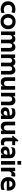

<svg xmlns="http://www.w3.org/2000/svg" viewBox="3010 -3768 774 6834"><g transform="rotate(90 3397.0 -351.0)"><path d="M415 -369Q369 -398 312 -398Q250 -398 203 -363.5Q156 -329 156 -258Q156 -180 206.5 -140Q257 -100 331 -100Q393 -100 440 -131V-17Q392 12 312 12Q263 12 215 -2Q167 -16 123 -45.5Q79 -75 52 -128Q25 -181 25 -251Q25 -310 44.5 -357.5Q64 -405 94 -433Q124 -461 163.5 -480Q203 -499 240 -506Q277 -513 314 -513Q398 -513 445 -480Z M852 -362.5Q815 -407 749 -407Q683 -407 646 -362.5Q609 -318 609 -252Q609 -186 646 -141Q683 -96 749 -96Q815 -96 852 -141Q889 -186 889 -252Q889 -318 852 -362.5ZM552 -443.5Q625 -519 749 -519Q873 -519 946 -443.5Q1019 -368 1019 -252Q1019 -136 946 -60Q873 16 749 16Q625 16 552 -60Q479 -136 479 -252Q479 -368 552 -443.5Z M1099 0V-503H1224L1225 -421Q1244 -464 1280 -487.5Q1316 -511 1363 -511Q1415 -511 1452.5 -487Q1490 -463 1507 -419Q1555 -511 1656 -511Q1730 -511 1772 -463.5Q1814 -416 1814 -337V0H1685V-306Q1685 -349 1665.5 -373Q1646 -397 1609 -397Q1521 -397 1521 -288V0H1392V-306Q1392 -349 1372.5 -373Q1353 -397 1316 -397Q1228 -397 1228 -288V0Z M1918 0V-503H2043L2044 -421Q2063 -464 2099 -487.5Q2135 -511 2182 -511Q2234 -511 2271.5 -487Q2309 -463 2326 -419Q2374 -511 2475 -511Q2549 -511 2591 -463.5Q2633 -416 2633 -337V0H2504V-306Q2504 -349 2484.5 -373Q2465 -397 2428 -397Q2340 -397 2340 -288V0H2211V-306Q2211 -349 2191.5 -373Q2172 -397 2135 -397Q2047 -397 2047 -288V0Z M3173 -503V0H3050L3049 -83Q3031 -42 2993 -16.5Q2955 9 2901 9Q2822 9 2776.5 -40Q2731 -89 2731 -172V-503H2860V-203Q2860 -158 2882 -132Q2904 -106 2947 -106Q3044 -106 3044 -222V-503Z M3598 -298Q3598 -344 3576 -370.5Q3554 -397 3510 -397Q3463 -397 3437.5 -367.5Q3412 -338 3412 -283V0H3283V-503H3408L3409 -421Q3452 -512 3559 -512Q3637 -512 3682 -463Q3727 -414 3727 -331V0H3598Z M3929 -157Q3929 -129 3947.5 -111.5Q3966 -94 4003 -94Q4039 -94 4064 -121.5Q4089 -149 4089 -194V-229L4018 -222Q3972 -217 3950.5 -202Q3929 -187 3929 -157ZM4216 -327V0H4095L4094 -84Q4058 8 3961 8Q3889 8 3844.5 -35.5Q3800 -79 3800 -142Q3800 -182 3814.5 -211.5Q3829 -241 3849 -257.5Q3869 -274 3902 -285Q3935 -296 3960.5 -300Q3986 -304 4023 -307L4089 -313V-324Q4089 -361 4056.5 -381.5Q4024 -402 3970 -402Q3891 -402 3817 -361L3848 -479Q3913 -512 3999 -512Q4094 -512 4155 -465.5Q4216 -419 4216 -327Z M4753 -503V0H4630L4629 -83Q4611 -42 4573 -16.5Q4535 9 4481 9Q4402 9 4356.5 -40Q4311 -89 4311 -172V-503H4440V-203Q4440 -158 4462 -132Q4484 -106 4527 -106Q4624 -106 4624 -222V-503Z M5010 -503H5147V-399H5010V-185Q5010 -144 5030 -126Q5050 -108 5093 -108Q5123 -108 5151 -122V-18Q5121 6 5055 6Q4969 6 4925 -37Q4881 -80 4881 -157V-399H4813V-427L4971 -612H5010Z M5324 -157Q5324 -129 5342.5 -111.5Q5361 -94 5398 -94Q5434 -94 5459 -121.5Q5484 -149 5484 -194V-229L5413 -222Q5367 -217 5345.5 -202Q5324 -187 5324 -157ZM5611 -327V0H5490L5489 -84Q5453 8 5356 8Q5284 8 5239.5 -35.5Q5195 -79 5195 -142Q5195 -182 5209.5 -211.5Q5224 -241 5244 -257.5Q5264 -274 5297 -285Q5330 -296 5355.5 -300Q5381 -304 5418 -307L5484 -313V-324Q5484 -361 5451.5 -381.5Q5419 -402 5365 -402Q5286 -402 5212 -361L5243 -479Q5308 -512 5394 -512Q5489 -512 5550 -465.5Q5611 -419 5611 -327Z M5712 0V-503H5841V0ZM5711 -584V-718H5842V-584Z M6245 -359Q6218 -375 6183 -375Q6080 -375 6080 -249V0H5951V-503H6073L6074 -394Q6113 -511 6209 -511Q6248 -511 6269 -488Z M6741 -24Q6685 13 6581 13Q6437 13 6360.5 -60Q6284 -133 6284 -253Q6284 -364 6352.5 -440Q6421 -516 6539 -516Q6642 -516 6703 -443.5Q6764 -371 6764 -265Q6764 -227 6760 -206H6418Q6443 -96 6595 -96Q6685 -96 6741 -137ZM6638 -296Q6632 -348 6604.5 -378Q6577 -408 6534 -408Q6486 -408 6455 -378Q6424 -348 6416 -296Z"/></g></svg>

Font: Techna Sans
Style: Regular
Weight: 400
Designer: Carl Enlund
Version: Version 1.003